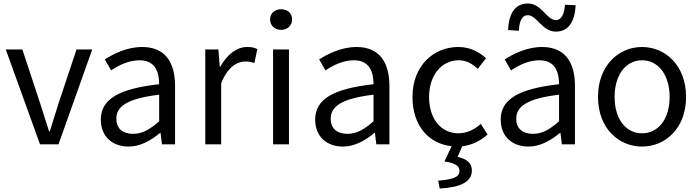

<svg xmlns="http://www.w3.org/2000/svg" viewBox="-20 -826 3998 1099"><path d="M209 0H315L508 -543H418L315 -234C299 -181 281 -125 265 -74H261C244 -125 227 -181 210 -234L108 -543H13Z M716 13C783 13 844 -22 896 -65H899L907 0H982V-334C982 -468 926 -557 794 -557C707 -557 630 -518 580 -486L616 -423C659 -452 716 -481 779 -481C868 -481 891 -414 891 -344C660 -318 557 -259 557 -141C557 -43 625 13 716 13ZM742 -60C688 -60 646 -85 646 -147C646 -217 708 -262 891 -284V-132C838 -85 795 -60 742 -60Z M1155 0H1246V-349C1282 -442 1338 -474 1383 -474C1405 -474 1418 -472 1436 -465L1453 -545C1436 -554 1419 -557 1395 -557C1334 -557 1279 -513 1241 -444H1238L1230 -543H1155Z M1543 0H1634V-543H1543ZM1589 -655C1625 -655 1652 -680 1652 -714C1652 -751 1625 -773 1589 -773C1553 -773 1526 -751 1526 -714C1526 -680 1553 -655 1589 -655Z M1943 13C2010 13 2071 -22 2123 -65H2126L2134 0H2209V-334C2209 -468 2153 -557 2021 -557C1934 -557 1857 -518 1807 -486L1843 -423C1886 -452 1943 -481 2006 -481C2095 -481 2118 -414 2118 -344C1887 -318 1784 -259 1784 -141C1784 -43 1852 13 1943 13ZM1969 -60C1915 -60 1873 -85 1873 -147C1873 -217 1935 -262 2118 -284V-132C2065 -85 2022 -60 1969 -60Z M2626 11C2680 5 2730 -19 2771 -56L2732 -117C2698 -86 2654 -63 2604 -63C2504 -63 2436 -146 2436 -271C2436 -396 2508 -481 2606 -481C2650 -481 2683 -461 2715 -432L2762 -493C2723 -527 2674 -557 2603 -557C2464 -557 2341 -452 2341 -271C2341 -104 2436 -3 2565 11L2524 98C2587 108 2610 124 2610 152C2610 185 2581 201 2488 208L2497 253C2615 247 2681 215 2681 150C2681 105 2650 84 2599 72Z M3005 13C3072 13 3133 -22 3185 -65H3188L3196 0H3271V-334C3271 -468 3215 -557 3083 -557C2996 -557 2919 -518 2869 -486L2905 -423C2948 -452 3005 -481 3068 -481C3157 -481 3180 -414 3180 -344C2949 -318 2846 -259 2846 -141C2846 -43 2914 13 3005 13ZM3031 -60C2977 -60 2935 -85 2935 -147C2935 -217 2997 -262 3180 -284V-132C3127 -85 3084 -60 3031 -60ZM3162 -645C3239 -645 3271 -711 3275 -796L3214 -799C3210 -748 3195 -711 3162 -711C3109 -711 3080 -806 3002 -806C2923 -806 2892 -741 2888 -654L2950 -650C2952 -704 2968 -739 3001 -739C3053 -739 3083 -645 3162 -645Z M3655 13C3788 13 3907 -91 3907 -271C3907 -452 3788 -557 3655 -557C3522 -557 3403 -452 3403 -271C3403 -91 3522 13 3655 13ZM3655 -63C3561 -63 3498 -146 3498 -271C3498 -396 3561 -481 3655 -481C3749 -481 3813 -396 3813 -271C3813 -146 3749 -63 3655 -63Z"/></svg>

Font: Noto Sans T Chinese Regular
Style: Regular
Weight: 400
Designer: Ryoko NISHIZUKA (kana & ideographs); Paul D. Hunt (Latin, Greek & Cyrillic); Wenlong ZHANG (bopomofo); Sandoll Communica
Foundry: Adobe Systems Incorporated
Version: Version 1.000;PS 1;hotconv 1.0.78;makeotf.lib2.5.61930